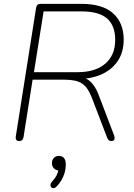

<svg xmlns="http://www.w3.org/2000/svg" viewBox="-20 -725 694 995"><path d="M79 6Q69 6 64.5 -0.5Q60 -7 62 -19L167 -684Q170 -705 191 -705H401Q512 -705 566.5 -655.5Q621 -606 621 -520Q621 -453 588.5 -406.5Q556 -360 500 -337Q444 -314 373 -316V-327H381Q421 -327 447.5 -303Q474 -279 491 -234L571 -24Q576 -10 572.5 -2Q569 6 557 6Q549 6 544 2Q539 -2 535 -12L455 -221Q436 -271 406 -291.5Q376 -312 317 -312H149L102 -15Q99 6 79 6ZM206 -666 156 -351H383Q474 -351 525.5 -395Q577 -439 577 -519Q577 -592 535 -629Q493 -666 401 -666ZM273 242Q265 250 257.5 250Q250 250 245.5 245.5Q241 241 241.5 233Q242 225 249 217Q265 200 273 184.5Q281 169 284 150L289 159Q271 159 260 148Q249 137 249 121Q249 104 259 93.5Q269 83 285 83Q321 83 321 128Q321 149 315 170Q309 191 298 209.5Q287 228 273 242Z"/></svg>

Font: Nunito Variable Extra Light
Style: Italic
Weight: 200
Italic angle: -9°
Designer: Vernon Adams
Foundry: Vernon Adams
Version: Version 3.602